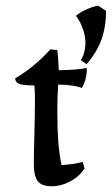

<svg xmlns="http://www.w3.org/2000/svg" viewBox="-20 -641 390 670"><path d="M98 -70Q98 -101 100 -171Q102 -247 102 -297Q102 -321 100 -343Q60 -343 46.5 -348.5Q33 -354 33 -368Q98 -405 156 -469L180 -466Q184 -432 185 -396Q252 -397 283 -404Q283 -383 279 -367Q275 -351 266 -334Q237 -345 183 -346Q180 -301 180 -252Q180 -129 195 -65Q241 -68 269 -76L275 -53Q257 -25 225 -8Q193 9 161 9Q126 9 112 -8.5Q98 -26 98 -70ZM262 -431Q278 -456 278 -494Q278 -516 268.5 -542Q259 -568 245 -586Q261 -599 283.5 -609Q306 -619 323 -621L350 -603Q350 -546 333.5 -501.5Q317 -457 282 -417Z"/></svg>

Font: Mirza
Style: Regular
Weight: 400
Designer: Arabic design by Kourosh Beigpour, Latin design by Eduardo Tunni, engineering by Lasse Fister
Version: Version 1.000